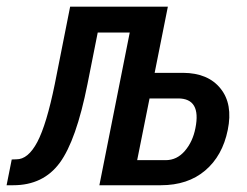

<svg xmlns="http://www.w3.org/2000/svg" viewBox="-42 -548 731 568"><path d="M448.2 -74.2Q481.4 -74.2 504.9 -101.6Q528.3 -128.9 536.1 -168.9Q553.7 -256.8 484.9 -256.8H400.4L363.8 -74.2ZM500 -332.5Q573.7 -332 610.4 -286.1Q647.5 -240.2 631.8 -163.6Q616.2 -86.9 564.9 -43.5Q513.7 0 433.6 0H252L341.8 -451.7H247.1L216.8 -299.3Q183.6 -132.8 134.8 -66.4Q85.9 0 -2.9 0H-22.5L-7.3 -76.2L6.3 -76.7Q41 -76.2 68.4 -127.9Q95.7 -179.7 120.1 -299.3L165.5 -528.3H454.6L415.5 -332.5Z"/></svg>

Font: RobotoCondensed-Italic
Style: Italic
Weight: 400
Designer: Google
Version: Version 1.200311; 2013